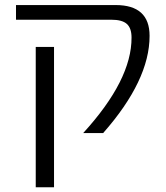

<svg xmlns="http://www.w3.org/2000/svg" viewBox="-20 -540 672 779"><path d="M125 219.7V-349.6H199.2V219.7ZM449.2 -519.5Q586.9 -519.5 586.9 -394.5Q586.9 -213.9 398.4 0H317.4Q514.6 -215.8 513.7 -387.7Q513.7 -425.8 494.6 -442.9Q475.6 -460 431.6 -460H44.9V-519.5Z"/></svg>

Font: Gen Shin Gothic Normal
Style: Regular
Weight: 300
Designer: [Source Han Sans]
Ryoko NISHIZUKA  (kana & ideographs); Paul D. Hunt (Latin, Greek & Cyrillic); Wenlong ZHANG  (bopomofo
Version: Version 1.002.20150607